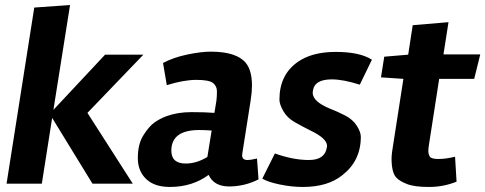

<svg xmlns="http://www.w3.org/2000/svg" viewBox="-20 -729 1926 762"><path d="M397 -512H549L327 -281L507 0H347L187 -261L146 0H6L116 -699L258 -709L192 -293Z M1006 -17Q950 11 889.5 11Q829 11 808 -35Q743 13 654 13Q586 13 553 -26Q527 -56 527 -102Q527 -157 549 -192Q571 -227 592.5 -242.5Q614 -258 641 -268Q685 -284 740 -284Q795 -284 831 -281L839 -330Q841 -346 841 -366.5Q841 -387 825.5 -399.5Q810 -412 759.5 -412Q709 -412 642 -391L627 -479Q668 -501 723 -512.5Q778 -524 816 -524Q918 -524 955 -480Q980 -450 980 -390Q980 -364 975 -332L942 -122Q941 -117 941 -113Q941 -94 962 -94Q976 -94 1000 -100ZM771 -213Q660 -213 660 -131Q660 -80 717 -80Q760 -80 803 -106L820 -211Q792 -213 771 -213Z M1297 -414Q1228 -414 1222 -369Q1221 -365 1221 -361Q1221 -326 1289 -298Q1320 -286 1350 -270.5Q1380 -255 1396 -230Q1412 -205 1412 -186Q1412 -91 1339 -34Q1281 13 1182 13Q1137 13 1089.5 3Q1042 -7 1021 -20L1071 -120Q1143 -94 1206 -94Q1269 -94 1277 -143Q1278 -146 1278 -150Q1278 -180 1210 -212Q1180 -227 1150 -244Q1120 -261 1104.5 -288Q1089 -315 1089 -334Q1089 -431 1160 -482Q1217 -523 1312.5 -523Q1408 -523 1456 -492L1408 -393Q1341 -414 1297 -414Z M1682 -152Q1680 -140 1680 -129Q1680 -118 1685.5 -108Q1691 -98 1720 -98Q1749 -98 1786 -107L1792 -8Q1740 13 1682.5 13Q1625 13 1595.5 1.5Q1566 -10 1553 -24Q1534 -44 1534 -100Q1534 -119 1542 -165L1581 -416L1492 -422L1505 -504L1600 -512L1618 -629L1760 -641L1740 -513H1886L1862 -416H1723Z"/></svg>

Font: Rambla
Style: Bold Italic
Weight: 700
Italic angle: -12°
Designer: Martin Sommaruga
Foundry: Martin Sommaruga
Version: Version 1.001